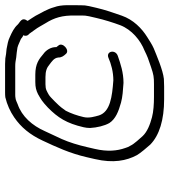

<svg xmlns="http://www.w3.org/2000/svg" viewBox="26 -704 682 775"><g transform="rotate(-90 367.5 -316.0)"><path d="M613.2 -564C610.2 -556.7 610.4 -550.3 613.8 -545L620.2 -538C623.6 -532.7 628.2 -526.3 633.8 -519C646.1 -503.1 652 -489.3 662.2 -473C683.3 -439.4 694.3 -405.7 692.7 -354C692 -331.8 694.8 -319.8 689.8 -298L683.1 -269C675.6 -236.5 664.2 -200.1 653.7 -172C635.9 -125.7 592.4 -90.1 551.1 -74C527.8 -62.5 518.4 -59 485.1 -48C453.7 -37.3 444.5 -36 415.3 -36H364.3C335.8 -36 305 -37.9 282.2 -44C252 -52 223.4 -63.3 205.9 -82C198.3 -90.4 172.8 -118.2 168 -130C163.6 -136.7 160.2 -144 158.1 -152C146.6 -184.5 142.5 -223.3 154.5 -275L161.8 -306.5C169.8 -341.4 180.9 -378.1 194.2 -408C205.9 -432.3 214 -451.3 225.9 -476C248.7 -527.7 285.5 -569.1 334.3 -586C340.7 -588.5 353.4 -595 360.4 -595C363.9 -595.7 368.3 -596 373.6 -596H487.6C494.3 -596 500.2 -595.7 505.4 -595L523.7 -592L543.2 -590C549.1 -589.3 555.8 -588.3 563.5 -587C575.4 -584.2 588.2 -576.6 598.3 -573C601 -571.5 607.9 -564 613.2 -564ZM671.1 -546C688.7 -570.1 665.9 -576.1 656.3 -586C643.2 -600.6 625.7 -609.2 605.7 -618C592.4 -624.9 575.2 -627.7 557.7 -631L538.1 -633L519.8 -636C512.7 -636.7 505.1 -637 497.1 -637H383.1C375.1 -637 368.3 -636.7 362.8 -636C333.6 -629.1 305.4 -616.5 281.5 -600C241.5 -572.5 211.8 -536.4 188.2 -486C162.1 -430.2 137 -376.6 121 -307.5L113.3 -274C96.2 -200.2 106.6 -147.1 129.2 -105C136.2 -92.1 162.1 -61.7 171.8 -51C209.3 -14.2 271.9 5 354.8 5H405.8C415.2 5 425.6 4.7 437.1 4C473.5 0.1 533.2 -26 560.5 -37C576.9 -44.4 589.3 -52.9 605.5 -63C641.2 -85.2 676 -119.3 692.3 -166C703.3 -196.9 716 -234 724.1 -269L730.8 -298C733.4 -309.3 734.5 -320 734.2 -330C734.2 -370.5 737.8 -409.2 726.4 -439C718.8 -467 703.9 -490.3 691.7 -514L682.9 -528C680 -532.7 676 -538.7 671.1 -546ZM571.4 -422 565.3 -430C566.3 -451.6 552.7 -472 538.3 -482C516.9 -500.2 498.1 -515 453.9 -515H424.9C403.3 -515 390.5 -511.5 375.4 -504C354 -491.7 346.7 -488 321.1 -464C280.5 -423.9 257.7 -388.7 241.9 -320C240 -312 239 -303.3 238.9 -294C240.4 -266.2 247.6 -235.8 258.9 -216C275.5 -190.7 305.7 -178.9 341.5 -169C364.2 -162.7 392.3 -160.9 420.7 -159C463.2 -159 497.4 -170.8 530 -182C557.4 -191.5 549 -230.2 522.8 -220C497.7 -208.8 465.3 -200 431.2 -200C365.8 -204.8 304.4 -212.2 289.6 -258C285.2 -274.3 277.6 -297.1 282.9 -320C289 -346.6 298 -371.7 308.5 -392L321.7 -410C326.9 -417.7 364.5 -455.9 372.2 -460C387.6 -468.4 393.8 -474 415.4 -474H444.4C469.3 -474 482.8 -468.2 494.7 -458C507 -448.4 521.6 -440 523.4 -422C523.2 -408.9 529.8 -400.2 537.5 -392C551.9 -373.3 587.3 -405.6 571.4 -422Z"/></g></svg>

Font: HoneyBee
Style: SeLitIt
Weight: 300
Foundry: Cannot Into Space Fonts
Version: Version 0.89